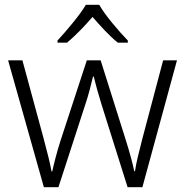

<svg xmlns="http://www.w3.org/2000/svg" viewBox="-20 -878 776 805"><path d="M396 -858H340C315 -815 258 -748 221 -708V-699H261C297 -729 336 -770 368 -807C400 -770 438 -728 474 -699H516V-708C478 -747 420 -815 396 -858ZM406 -439 515 -93H577L722 -625H664L577 -297C562 -238 550 -192 546 -160H543C536 -194 523 -241 508 -289L402 -625H344L234 -289C217 -236 206 -191 199 -159H196C190 -194 179 -237 163 -297L74 -625H14L164 -93H225L337 -438C352 -482 362 -524 370 -557H373C381 -524 392 -484 406 -439Z"/></svg>

Font: Noto Sans Telugu UI Light
Style: Regular
Weight: 300
Designer: Jelle Bosma - Monotype Design Team
Foundry: Monotype Imaging Inc.
Version: Version 2.005